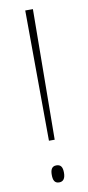

<svg xmlns="http://www.w3.org/2000/svg" viewBox="-84 -749 362 789"><g transform="rotate(-10 97.0 -354.0)"><path d="M109 -170 114 -714H82L85 -170ZM72 -30C72 -9 77 6 97 6C115 6 123 -7 123 -30C123 -53 116 -65 97 -65C77 -65 72 -49 72 -30Z"/></g></svg>

Font: Noto Sans Myanmar ExtraCondensed Thin
Style: Regular
Weight: 100
Width: 2
Designer: Monotype Design Team
Foundry: Monotype Imaging Inc.
Version: Version 2.107